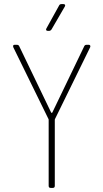

<svg xmlns="http://www.w3.org/2000/svg" viewBox="-20 -919 506 939"><path d="M218 -10V-332Q218 -336 217 -337L45 -688Q44 -690 44 -693Q44 -700 52 -700H62Q71 -700 74 -693L230 -369Q231 -367 233 -367Q235 -367 236 -369L392 -693Q395 -700 404 -700H414Q419 -700 421 -696.5Q423 -693 421 -688L249 -337Q248 -336 248 -332V-10Q248 0 238 0H228Q218 0 218 -10ZM207 -780 269 -892Q272 -899 281 -899H290Q296 -899 298 -895.5Q300 -892 297 -887L232 -775Q227 -768 220 -768H214Q208 -768 206 -771.5Q204 -775 207 -780Z"/></svg>

Font: Barlow Semi Condensed Thin
Style: Regular
Weight: 250
Width: 4
Designer: Jeremy Tribby
Foundry: Tribby Type
Version: Version 1.408